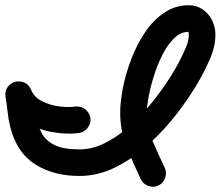

<svg xmlns="http://www.w3.org/2000/svg" viewBox="-53 -618 839 730"><path d="M234 -213Q255 -215 271.5 -202Q288 -189 291 -168Q293 -148 280 -131.5Q267 -115 246 -112Q195 -106 139.5 -117Q84 -128 38 -157.5Q-8 -187 -29 -239Q-37 -260 -24.5 -275.5Q-12 -291 7 -296Q27 -302 45.5 -295.5Q64 -289 68 -267Q76 -220 83 -180.5Q90 -141 105.5 -112Q121 -83 154.5 -66.5Q188 -50 249 -50Q296 -50 342.5 -72.5Q389 -95 432 -132Q475 -169 512.5 -213.5Q550 -258 580 -303Q610 -348 629 -385Q640 -406 652.5 -434Q665 -462 665 -486Q665 -490 664 -494Q663 -497 662 -498Q663 -497 665 -497Q634 -497 609 -472.5Q584 -448 565 -410.5Q546 -373 532.5 -330.5Q519 -288 512 -250Q505 -212 505 -190Q505 -133 527 -82Q549 -31 573 19Q582 38 575 58Q568 78 550 87Q531 96 511 89Q491 82 482 63Q453 2 428.5 -59Q404 -120 404 -190Q404 -231 414.5 -284.5Q425 -338 446 -393Q467 -448 498 -494.5Q529 -541 571 -569.5Q613 -598 665 -598Q695 -598 718 -582Q741 -566 753.5 -540.5Q766 -515 766 -486Q766 -440 744.5 -392Q723 -344 701 -306Q668 -249 620.5 -187Q573 -125 514 -71Q455 -17 388 17Q321 51 249 51Q151 51 81 7Q11 -37 -14 -135Q-21 -163 -24 -192Q-27 -221 -32 -250Q-35 -272 -24 -287Q-13 -302 4 -307Q21 -311 38.5 -304.5Q56 -298 65 -277Q77 -248 107 -233Q137 -218 172.5 -213.5Q208 -209 234 -213Q234 -213 234 -213Q234 -213 234 -213Z"/></svg>

Font: FRB American Cursive Ultra
Style: Bold Italic
Weight: 1000
Italic angle: -25°
Version: Version 2.0;Modular Font Editor K font №1